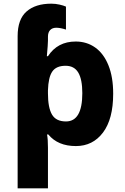

<svg xmlns="http://www.w3.org/2000/svg" viewBox="-20 -785 679 1045"><path d="M339 -749V-624Q309 -634 286 -634Q265 -634 253 -621.5Q241 -609 241 -585V-564Q241 -545 235 -479H241Q293 -559 392 -559Q452 -559 498 -526.5Q544 -494 570 -430Q596 -366 596 -275Q596 -137 540.5 -63.5Q485 10 393 10Q295 10 243 -53H236Q241 -29 241 19V240H76V-588Q76 -680 124.5 -722.5Q173 -765 259 -765Q282 -765 304 -760Q326 -755 339 -749ZM241 -293V-277Q241 -199 263 -161.5Q285 -124 339 -124Q428 -124 428 -278Q428 -353 406 -390Q384 -427 337 -427Q286 -427 264.5 -395.5Q243 -364 241 -293Z"/></svg>

Font: Noto Sans UI ExtraBold
Style: Regular
Weight: 800
Designer: Monotype Design Team
Foundry: Monotype Imaging Inc.
Version: Version 1.001